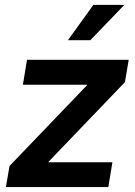

<svg xmlns="http://www.w3.org/2000/svg" viewBox="-20 -758 548 778"><path d="M3.9 0 18.6 -85.4 333 -413.1 333.5 -414.6H72.8L89.4 -515.6H501.5L486.3 -425.3L176.3 -102.1V-100.6H435.5L418.9 0ZM255.4 -595.2 358.4 -738.3H483.9L346.2 -595.2Z"/></svg>

Font: Inter Display SemiBold
Style: Italic
Weight: 600
Italic angle: -9.39999°
Designer: Rasmus Andersson
Foundry: rsms
Version: Version 4.000;git-a52131595